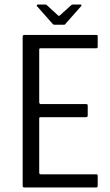

<svg xmlns="http://www.w3.org/2000/svg" viewBox="-20 -827 486 847"><path d="M88 0Q80 0 80 -7V-665Q80 -673 88 -673H403Q409 -673 410 -671.5Q411 -670 411 -665V-623Q411 -617 409.5 -615.5Q408 -614 403 -614H160Q155 -614 154 -612.5Q153 -611 153 -607V-376Q153 -372 155 -370Q157 -368 160 -368H358Q364 -368 365.5 -366.5Q367 -365 367 -358V-320Q367 -314 365.5 -312Q364 -310 358 -310H160Q155 -310 154 -308.5Q153 -307 153 -303V-67Q153 -63 154 -60.5Q155 -58 160 -58H402Q409 -58 410 -56.5Q411 -55 411 -49V-10Q411 -3 409.5 -1.5Q408 0 402 0ZM219 -718Q215 -718 212 -722L143 -800Q142 -802 142.5 -804.5Q143 -807 147 -807H180Q185 -807 187 -804L236 -759Q240 -755 244 -759L294 -804Q297 -807 301 -807H335Q339 -807 339.5 -804.5Q340 -802 338 -800L269 -722Q268 -718 263 -718Z"/></svg>

Font: Glory Thin
Style: Regular
Weight: 400
Version: Version 1.011